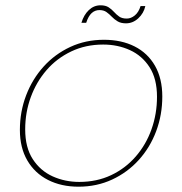

<svg xmlns="http://www.w3.org/2000/svg" viewBox="-20 -697 687 724"><path d="M276 7Q211 7 161 -18.5Q111 -44 83 -92Q55 -140 55 -207Q55 -276 78.5 -337.5Q102 -399 144.5 -446Q187 -493 245 -520Q303 -547 372 -547Q438 -547 487.5 -522Q537 -497 564.5 -449Q592 -401 592 -333Q592 -264 569 -202.5Q546 -141 503.5 -94Q461 -47 403 -20Q345 7 276 7ZM279 -11Q345 -11 399 -36.5Q453 -62 492 -107Q531 -152 551.5 -210Q572 -268 572 -332Q572 -400 544 -443.5Q516 -487 470 -508Q424 -529 369 -529Q303 -529 248.5 -503Q194 -477 155.5 -432.5Q117 -388 96 -330.5Q75 -273 75 -209Q75 -141 103.5 -97Q132 -53 178.5 -32Q225 -11 279 -11ZM287 -611Q296 -641 315 -659Q334 -677 359 -677Q378 -677 389.5 -669.5Q401 -662 410 -652Q419 -642 429.5 -634.5Q440 -627 458 -627Q474 -627 488.5 -639Q503 -651 510 -674H528Q522 -647 501.5 -628Q481 -609 455 -609Q436 -609 423.5 -616.5Q411 -624 401.5 -634Q392 -644 381.5 -651.5Q371 -659 355 -659Q338 -659 325.5 -647.5Q313 -636 305 -611Z"/></svg>

Font: Poppins Variable
Style: Italic
Weight: 100
Italic angle: -10°
Designer: Jonny Pinhorn
Foundry: Indian Type Foundry
Version: Version 6.000